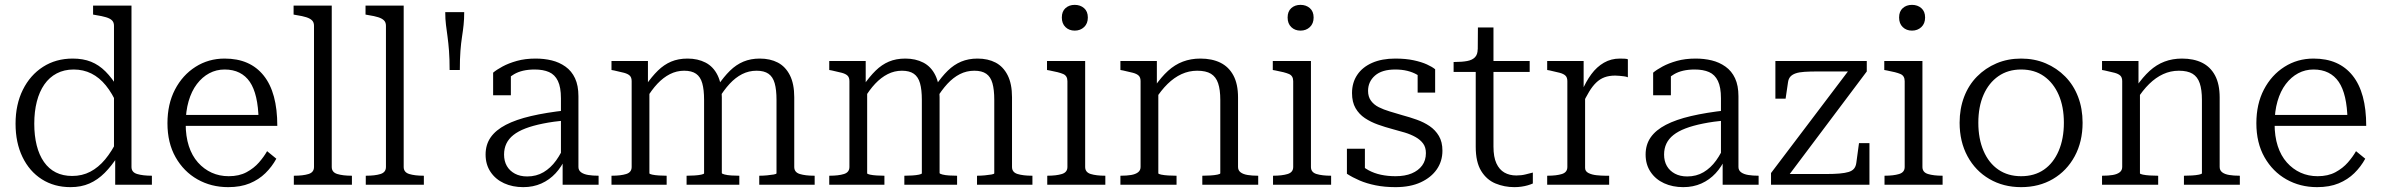

<svg xmlns="http://www.w3.org/2000/svg" viewBox="-20 -760 9796 790"><path d="M521 -73Q521 -51 544.5 -44Q568 -37 604 -37H605V0H454V-119L449 -121V-654Q449 -668 441 -676Q433 -684 416.5 -689Q400 -694 374 -698L363 -700V-737H521ZM279 -519Q322 -519 354.5 -506Q387 -493 414 -466Q441 -439 466 -398L463 -328Q442 -376 415.5 -408.5Q389 -441 356 -457.5Q323 -474 283 -474Q244 -474 213.5 -458Q183 -442 162.5 -412.5Q142 -383 131.5 -342Q121 -301 121 -251Q121 -202 131 -162Q141 -122 161 -93.5Q181 -65 210 -50.5Q239 -36 277 -36Q318 -36 351.5 -53.5Q385 -71 412.5 -104Q440 -137 463 -184L466 -119Q439 -77 410.5 -48.5Q382 -20 348 -5Q314 10 270 10Q203 10 152 -22.5Q101 -55 72.5 -114Q44 -173 44 -251Q44 -330 74 -390.5Q104 -451 157 -485Q210 -519 279 -519Z M744 -251Q744 -199 757 -159Q770 -119 794.5 -91.5Q819 -64 851 -49.5Q883 -35 921 -35Q964 -35 994.5 -51.5Q1025 -68 1045.5 -91.5Q1066 -115 1079 -138L1117 -107Q1099 -74 1072 -47.5Q1045 -21 1007.5 -5.5Q970 10 919 10Q849 10 792.5 -22Q736 -54 702.5 -113Q669 -172 669 -253Q669 -332 700 -391.5Q731 -451 784.5 -485Q838 -519 904 -519Q957 -519 997 -501.5Q1037 -484 1065 -449Q1093 -414 1107 -362.5Q1121 -311 1121 -242H725V-287H1068L1044 -268Q1043 -320 1034 -359Q1025 -398 1008 -423Q991 -448 965 -461Q939 -474 904 -474Q870 -474 841 -458.5Q812 -443 790 -414Q768 -385 756 -343.5Q744 -302 744 -251Z M1345 -737V-73Q1345 -51 1368 -44Q1391 -37 1426 -37H1428V0H1189V-37H1191Q1227 -37 1249.5 -44Q1272 -51 1272 -73V-654Q1272 -668 1264 -676Q1256 -684 1240.5 -689Q1225 -694 1199 -698L1188 -700V-737Z M1641 -737V-73Q1641 -51 1664 -44Q1687 -37 1722 -37H1724V0H1485V-37H1487Q1523 -37 1545.5 -44Q1568 -51 1568 -73V-654Q1568 -668 1560 -676Q1552 -684 1536.5 -689Q1521 -694 1495 -698L1484 -700V-737Z M1890 -710H1812Q1812 -681 1815 -657.5Q1818 -634 1821.5 -608.5Q1825 -583 1827.5 -550.5Q1830 -518 1830 -472H1872Q1872 -518 1874.5 -550.5Q1877 -583 1881 -608.5Q1885 -634 1887.5 -657.5Q1890 -681 1890 -710Z M2309 -306V-265Q2256 -260 2214 -251.5Q2172 -243 2142 -231.5Q2112 -220 2092.5 -204.5Q2073 -189 2063.5 -169Q2054 -149 2054 -124Q2054 -97 2065.5 -77Q2077 -57 2098.5 -45.5Q2120 -34 2149 -34Q2187 -34 2216.5 -51.5Q2246 -69 2268 -99.5Q2290 -130 2305 -168L2307 -110Q2291 -74 2266 -47Q2241 -20 2207.5 -5Q2174 10 2133 10Q2089 10 2054 -6Q2019 -22 1998.5 -52.5Q1978 -83 1978 -124Q1978 -165 1999 -195Q2020 -225 2061.5 -246.5Q2103 -268 2165 -282.5Q2227 -297 2309 -306ZM2295 0V-107L2288 -109V-356Q2288 -401 2275.5 -427Q2263 -453 2239 -463.5Q2215 -474 2180 -474Q2128 -474 2095 -454.5Q2062 -435 2043 -408Q2041 -418 2044 -427Q2047 -436 2052 -444Q2057 -452 2064.5 -457Q2072 -462 2082 -464V-368H2009V-461Q2023 -473 2048 -486.5Q2073 -500 2107 -509.5Q2141 -519 2184 -519Q2219 -519 2250 -511.5Q2281 -504 2306.5 -486Q2332 -468 2346 -438Q2360 -408 2360 -364V-73Q2360 -59 2371 -51Q2382 -43 2400.5 -40Q2419 -37 2442 -37H2443V0Z M2496 0V-37H2498Q2534 -37 2556.5 -44Q2579 -51 2579 -73V-426Q2579 -441 2571.5 -448.5Q2564 -456 2547.5 -460.5Q2531 -465 2507 -470L2496 -472V-509H2646V-404L2652 -396V-47Q2652 -44 2663.5 -41.5Q2675 -39 2691.5 -38Q2708 -37 2721 -37H2723V0ZM3022 0H2805V-37H2807Q2821 -37 2837.5 -38Q2854 -39 2865.5 -41.5Q2877 -44 2877 -47V-349Q2877 -391 2869.5 -417.5Q2862 -444 2844 -456.5Q2826 -469 2795 -469Q2764 -469 2736.5 -455Q2709 -441 2685 -415.5Q2661 -390 2639 -353L2637 -409Q2662 -445 2687 -469.5Q2712 -494 2741.5 -506.5Q2771 -519 2809 -519Q2851 -519 2883 -502.5Q2915 -486 2932.5 -450.5Q2950 -415 2950 -360V-48Q2950 -45 2961.5 -42Q2973 -39 2989.5 -38Q3006 -37 3020 -37H3022ZM3332 0H3104V-37H3106Q3120 -37 3136 -38.5Q3152 -40 3163.5 -42Q3175 -44 3175 -47V-349Q3175 -391 3167.5 -417.5Q3160 -444 3142 -456.5Q3124 -469 3093 -469Q3061 -469 3033.5 -455Q3006 -441 2982 -415Q2958 -389 2935 -351L2933 -407Q2958 -444 2983.5 -469Q3009 -494 3039 -506.5Q3069 -519 3106 -519Q3149 -519 3180.5 -502.5Q3212 -486 3230 -450.5Q3248 -415 3248 -360V-73Q3248 -51 3271 -44Q3294 -37 3330 -37H3332Z M3392 0V-37H3394Q3430 -37 3452.5 -44Q3475 -51 3475 -73V-426Q3475 -441 3467.5 -448.5Q3460 -456 3443.5 -460.5Q3427 -465 3403 -470L3392 -472V-509H3542V-404L3548 -396V-47Q3548 -44 3559.5 -41.5Q3571 -39 3587.5 -38Q3604 -37 3617 -37H3619V0ZM3918 0H3701V-37H3703Q3717 -37 3733.5 -38Q3750 -39 3761.5 -41.5Q3773 -44 3773 -47V-349Q3773 -391 3765.5 -417.5Q3758 -444 3740 -456.5Q3722 -469 3691 -469Q3660 -469 3632.5 -455Q3605 -441 3581 -415.5Q3557 -390 3535 -353L3533 -409Q3558 -445 3583 -469.5Q3608 -494 3637.5 -506.5Q3667 -519 3705 -519Q3747 -519 3779 -502.5Q3811 -486 3828.5 -450.5Q3846 -415 3846 -360V-48Q3846 -45 3857.5 -42Q3869 -39 3885.5 -38Q3902 -37 3916 -37H3918ZM4228 0H4000V-37H4002Q4016 -37 4032 -38.5Q4048 -40 4059.5 -42Q4071 -44 4071 -47V-349Q4071 -391 4063.5 -417.5Q4056 -444 4038 -456.5Q4020 -469 3989 -469Q3957 -469 3929.5 -455Q3902 -441 3878 -415Q3854 -389 3831 -351L3829 -407Q3854 -444 3879.5 -469Q3905 -494 3935 -506.5Q3965 -519 4002 -519Q4045 -519 4076.5 -502.5Q4108 -486 4126 -450.5Q4144 -415 4144 -360V-73Q4144 -51 4167 -44Q4190 -37 4226 -37H4228Z M4402 -634Q4379 -634 4364 -648.5Q4349 -663 4349 -688Q4349 -713 4364 -726.5Q4379 -740 4402 -740Q4425 -740 4440.5 -726.5Q4456 -713 4456 -688Q4456 -663 4440.5 -648.5Q4425 -634 4402 -634ZM4445 -509V-73Q4445 -51 4468 -44Q4491 -37 4527 -37H4528V0H4289V-37H4290Q4326 -37 4349 -44Q4372 -51 4372 -73V-426Q4372 -448 4354.5 -455.5Q4337 -463 4299 -470L4288 -472V-509Z M4590 0V-37H4592Q4616 -37 4634 -40Q4652 -43 4662.5 -51Q4673 -59 4673 -73V-426Q4673 -441 4665.5 -448.5Q4658 -456 4641.5 -460.5Q4625 -465 4601 -470L4590 -472V-509H4740V-402L4746 -395V-47Q4746 -44 4758 -41.5Q4770 -39 4787 -38Q4804 -37 4818 -37H4821V0ZM5157 0H4927V-37H4929Q4943 -37 4960 -38Q4977 -39 4989 -41.5Q5001 -44 5001 -47V-349Q5001 -391 4992 -417.5Q4983 -444 4962.5 -456.5Q4942 -469 4906 -469Q4872 -469 4841.5 -455Q4811 -441 4784 -414.5Q4757 -388 4733 -350L4731 -404Q4758 -443 4786 -468.5Q4814 -494 4847 -506.5Q4880 -519 4919 -519Q4967 -519 5001.5 -502Q5036 -485 5055 -449.5Q5074 -414 5074 -359V-73Q5074 -59 5084.5 -51Q5095 -43 5113.5 -40Q5132 -37 5155 -37H5157Z M5331 -634Q5308 -634 5293 -648.5Q5278 -663 5278 -688Q5278 -713 5293 -726.5Q5308 -740 5331 -740Q5354 -740 5369.5 -726.5Q5385 -713 5385 -688Q5385 -663 5369.5 -648.5Q5354 -634 5331 -634ZM5374 -509V-73Q5374 -51 5397 -44Q5420 -37 5456 -37H5457V0H5218V-37H5219Q5255 -37 5278 -44Q5301 -51 5301 -73V-426Q5301 -448 5283.5 -455.5Q5266 -463 5228 -470L5217 -472V-509Z M5847 -130Q5847 -154 5835.5 -169.5Q5824 -185 5804.5 -196Q5785 -207 5760.5 -214.5Q5736 -222 5709 -229Q5679 -237 5649.5 -247.5Q5620 -258 5596 -274Q5572 -290 5557.5 -315Q5543 -340 5543 -377Q5543 -420 5564.5 -452Q5586 -484 5626 -501.5Q5666 -519 5721 -519Q5764 -519 5796.5 -512Q5829 -505 5851 -495Q5873 -485 5885 -475V-379H5813V-467Q5821 -466 5826.5 -462.5Q5832 -459 5836 -453.5Q5840 -448 5841 -440.5Q5842 -433 5840 -426Q5829 -442 5811 -452.5Q5793 -463 5770.5 -468.5Q5748 -474 5721 -474Q5666 -474 5637.5 -449Q5609 -424 5609 -386Q5609 -362 5621 -345.5Q5633 -329 5653 -319Q5673 -309 5698 -301.5Q5723 -294 5750 -286Q5780 -278 5809.5 -267.5Q5839 -257 5862.5 -241Q5886 -225 5900.5 -200.5Q5915 -176 5915 -140Q5915 -97 5892 -63.5Q5869 -30 5826 -10Q5783 10 5722 10Q5677 10 5640 2.5Q5603 -5 5574 -17.5Q5545 -30 5522 -45V-148H5596V-31Q5585 -39 5578.5 -46.5Q5572 -54 5569.5 -61Q5567 -68 5567 -75.5Q5567 -83 5570 -91Q5588 -72 5611 -59.5Q5634 -47 5662 -41Q5690 -35 5722 -35Q5761 -35 5788.5 -46.5Q5816 -58 5831.5 -79Q5847 -100 5847 -130Z M5961 -464V-505H5966Q5996 -505 6017 -509Q6038 -513 6049 -524.5Q6060 -536 6060 -557L6108 -509H6274V-464ZM6125 -157Q6125 -114 6137 -88Q6149 -62 6170 -50Q6191 -38 6219 -38Q6240 -38 6257.5 -42.5Q6275 -47 6287 -50V-5Q6278 -1 6266 2.5Q6254 6 6240 8Q6226 10 6211 10Q6170 10 6133.5 -5Q6097 -20 6074.5 -56.5Q6052 -93 6052 -156V-495L6060 -502L6061 -647H6125Z M6678 -516V-442Q6671 -445 6662 -446Q6653 -447 6643.5 -448Q6634 -449 6626 -449Q6601 -449 6582 -442Q6563 -435 6547.5 -420Q6532 -405 6518.5 -382.5Q6505 -360 6490 -329L6488 -383Q6505 -424 6527.5 -454.5Q6550 -485 6579.5 -502Q6609 -519 6645 -519Q6655 -519 6664.5 -518.5Q6674 -518 6678 -516ZM6346 0V-37H6348Q6384 -37 6406.5 -44Q6429 -51 6429 -73V-426Q6429 -441 6421.5 -448.5Q6414 -456 6397.5 -460.5Q6381 -465 6357 -470L6346 -472V-509H6496V-375L6502 -381V-69Q6502 -55 6516 -48Q6530 -41 6549.5 -39Q6569 -37 6584 -37H6601V0Z M7082 -306V-265Q7029 -260 6987 -251.5Q6945 -243 6915 -231.5Q6885 -220 6865.5 -204.5Q6846 -189 6836.5 -169Q6827 -149 6827 -124Q6827 -97 6838.5 -77Q6850 -57 6871.5 -45.5Q6893 -34 6922 -34Q6960 -34 6989.5 -51.5Q7019 -69 7041 -99.5Q7063 -130 7078 -168L7080 -110Q7064 -74 7039 -47Q7014 -20 6980.5 -5Q6947 10 6906 10Q6862 10 6827 -6Q6792 -22 6771.5 -52.5Q6751 -83 6751 -124Q6751 -165 6772 -195Q6793 -225 6834.5 -246.5Q6876 -268 6938 -282.5Q7000 -297 7082 -306ZM7068 0V-107L7061 -109V-356Q7061 -401 7048.5 -427Q7036 -453 7012 -463.5Q6988 -474 6953 -474Q6901 -474 6868 -454.5Q6835 -435 6816 -408Q6814 -418 6817 -427Q6820 -436 6825 -444Q6830 -452 6837.5 -457Q6845 -462 6855 -464V-368H6782V-461Q6796 -473 6821 -486.5Q6846 -500 6880 -509.5Q6914 -519 6957 -519Q6992 -519 7023 -511.5Q7054 -504 7079.5 -486Q7105 -468 7119 -438Q7133 -408 7133 -364V-73Q7133 -59 7144 -51Q7155 -43 7173.5 -40Q7192 -37 7215 -37H7216V0Z M7332 -28 7317 -44H7494Q7526 -44 7549 -46Q7572 -48 7586.5 -52.5Q7601 -57 7608.5 -66Q7616 -75 7618 -90L7629 -171H7672V0H7267V-48L7594 -480L7610 -466H7461Q7428 -466 7405 -464.5Q7382 -463 7368 -458Q7354 -453 7346.5 -444.5Q7339 -436 7337 -422L7327 -354H7285V-509H7661V-466Z M7847 -634Q7824 -634 7809 -648.5Q7794 -663 7794 -688Q7794 -713 7809 -726.5Q7824 -740 7847 -740Q7870 -740 7885.5 -726.5Q7901 -713 7901 -688Q7901 -663 7885.5 -648.5Q7870 -634 7847 -634ZM7890 -509V-73Q7890 -51 7913 -44Q7936 -37 7972 -37H7973V0H7734V-37H7735Q7771 -37 7794 -44Q7817 -51 7817 -73V-426Q7817 -448 7799.5 -455.5Q7782 -463 7744 -470L7733 -472V-509Z M8549 -255Q8549 -177 8516.5 -117Q8484 -57 8427 -23.5Q8370 10 8296 10Q8223 10 8165.5 -23.5Q8108 -57 8075.5 -117Q8043 -177 8043 -255Q8043 -313 8061.5 -361.5Q8080 -410 8114.5 -445Q8149 -480 8195 -499.5Q8241 -519 8296 -519Q8351 -519 8397 -499.5Q8443 -480 8477.5 -445Q8512 -410 8530.5 -361.5Q8549 -313 8549 -255ZM8120 -255Q8120 -189 8141.5 -139Q8163 -89 8202.5 -62Q8242 -35 8296 -35Q8351 -35 8390 -62Q8429 -89 8450.5 -139Q8472 -189 8472 -255Q8472 -321 8450.5 -370Q8429 -419 8390 -446.5Q8351 -474 8296 -474Q8242 -474 8202.5 -446.5Q8163 -419 8141.5 -370Q8120 -321 8120 -255Z M8629 0V-37H8631Q8655 -37 8673 -40Q8691 -43 8701.5 -51Q8712 -59 8712 -73V-426Q8712 -441 8704.5 -448.5Q8697 -456 8680.5 -460.5Q8664 -465 8640 -470L8629 -472V-509H8779V-402L8785 -395V-47Q8785 -44 8797 -41.5Q8809 -39 8826 -38Q8843 -37 8857 -37H8860V0ZM9196 0H8966V-37H8968Q8982 -37 8999 -38Q9016 -39 9028 -41.5Q9040 -44 9040 -47V-349Q9040 -391 9031 -417.5Q9022 -444 9001.5 -456.5Q8981 -469 8945 -469Q8911 -469 8880.5 -455Q8850 -441 8823 -414.5Q8796 -388 8772 -350L8770 -404Q8797 -443 8825 -468.5Q8853 -494 8886 -506.5Q8919 -519 8958 -519Q9006 -519 9040.5 -502Q9075 -485 9094 -449.5Q9113 -414 9113 -359V-73Q9113 -59 9123.5 -51Q9134 -43 9152.5 -40Q9171 -37 9194 -37H9196Z M9339 -251Q9339 -199 9352 -159Q9365 -119 9389.5 -91.5Q9414 -64 9446 -49.5Q9478 -35 9516 -35Q9559 -35 9589.5 -51.5Q9620 -68 9640.5 -91.5Q9661 -115 9674 -138L9712 -107Q9694 -74 9667 -47.5Q9640 -21 9602.5 -5.5Q9565 10 9514 10Q9444 10 9387.5 -22Q9331 -54 9297.5 -113Q9264 -172 9264 -253Q9264 -332 9295 -391.5Q9326 -451 9379.5 -485Q9433 -519 9499 -519Q9552 -519 9592 -501.5Q9632 -484 9660 -449Q9688 -414 9702 -362.5Q9716 -311 9716 -242H9320V-287H9663L9639 -268Q9638 -320 9629 -359Q9620 -398 9603 -423Q9586 -448 9560 -461Q9534 -474 9499 -474Q9465 -474 9436 -458.5Q9407 -443 9385 -414Q9363 -385 9351 -343.5Q9339 -302 9339 -251Z"/></svg>

Font: Roboto Serif 36pt Light
Style: Regular
Weight: 300
Designer: Greg Gazdowicz
Foundry: Commercial Type
Version: Version 1.008